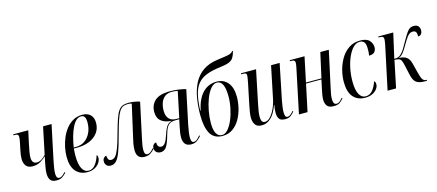

<svg xmlns="http://www.w3.org/2000/svg" viewBox="-54 -1318 4274 1879"><g transform="rotate(-15 2083.0 -379.0)"><path d="M342 10Q297 10 279.5 -14Q262 -38 262 -79Q262 -102 266 -129.5Q270 -157 276 -185L289 -249Q269 -229 234 -206.5Q199 -184 153 -184Q105 -184 84 -211.5Q63 -239 63 -281Q63 -298 66 -322.5Q69 -347 76 -378L84 -415Q90 -444 93.5 -463Q97 -482 97 -494Q97 -512 89 -519Q81 -526 60 -526H45L47 -536H199L171 -407Q163 -366 156.5 -332.5Q150 -299 150 -273Q150 -244 162 -227Q174 -210 201 -210Q225 -210 249 -225.5Q273 -241 292 -263L349 -536H435L360 -180Q353 -146 348 -113.5Q343 -81 343 -57Q343 -33 350 -20.5Q357 -8 375 -8Q388 -8 400.5 -16.5Q413 -25 436 -49L442 -42Q421 -19 399.5 -4.5Q378 10 342 10Z M655 10Q582 10 538 -39Q494 -88 494 -188Q494 -232 504 -281.5Q514 -331 534 -378Q554 -425 584.5 -463Q615 -501 655.5 -523.5Q696 -546 748 -546Q801 -546 830 -517Q859 -488 859 -435Q859 -377 827.5 -335Q796 -293 742 -270.5Q688 -248 620 -248H584Q583 -241 581.5 -217Q580 -193 580 -176Q580 -89 603.5 -45Q627 -1 669 -1Q710 -1 738 -37.5Q766 -74 782 -127Q787 -125 790 -119Q793 -113 793 -98Q793 -75 777 -50Q761 -25 730 -7.5Q699 10 655 10ZM609 -258Q661 -258 699 -285.5Q737 -313 758 -358.5Q779 -404 779 -459Q779 -500 767.5 -517Q756 -534 731 -534Q682 -534 643.5 -458.5Q605 -383 585 -258Z M1234 10Q1153 10 1153 -79Q1153 -111 1159 -143.5Q1165 -176 1175 -217L1245 -526Q1226 -532 1207 -532Q1177 -532 1156 -522Q1135 -512 1118 -484Q1101 -456 1083.5 -403.5Q1066 -351 1043 -266Q1015 -159 992.5 -99.5Q970 -40 946.5 -16.5Q923 7 892 7Q863 7 848.5 -9.5Q834 -26 834 -49Q834 -73 847 -85.5Q860 -98 872 -98Q872 -78 880 -62Q888 -46 910 -46Q933 -46 951.5 -65.5Q970 -85 989.5 -135Q1009 -185 1034 -278Q1057 -361 1074.5 -413Q1092 -465 1110.5 -493Q1129 -521 1154 -531.5Q1179 -542 1216 -542Q1245 -542 1274.5 -537Q1304 -532 1329 -524L1255 -180Q1248 -149 1242 -116Q1236 -83 1236 -58Q1236 -8 1267 -8Q1282 -8 1296 -18Q1310 -28 1332 -52L1338 -45Q1317 -21 1293.5 -5.5Q1270 10 1234 10Z M1707 10Q1663 10 1644 -15Q1625 -40 1625 -80Q1625 -104 1629 -130.5Q1633 -157 1639 -186L1654 -258H1616Q1587 -258 1566.5 -249.5Q1546 -241 1530.5 -216.5Q1515 -192 1502 -145Q1480 -63 1457.5 -28Q1435 7 1396 7Q1370 7 1353.5 -8Q1337 -23 1337 -48Q1337 -70 1349 -83.5Q1361 -97 1377 -97Q1376 -73 1386 -58.5Q1396 -44 1416 -44Q1440 -44 1457.5 -70Q1475 -96 1491 -146Q1511 -208 1531 -232Q1551 -256 1582 -262Q1513 -265 1474.5 -296Q1436 -327 1436 -390Q1436 -459 1483 -502.5Q1530 -546 1637 -546Q1680 -546 1723 -540Q1766 -534 1797 -525L1724 -179Q1717 -145 1712.5 -112Q1708 -79 1708 -56Q1708 -7 1735 -7Q1754 -7 1768.5 -20Q1783 -33 1802 -55L1808 -47Q1789 -25 1766 -7.5Q1743 10 1707 10ZM1625 -268H1657L1712 -530Q1696 -533 1682.5 -534.5Q1669 -536 1653 -536Q1608 -536 1580.5 -514Q1553 -492 1540.5 -456Q1528 -420 1528 -379Q1528 -324 1553.5 -296Q1579 -268 1625 -268Z M2023 10Q1938 10 1900.5 -55Q1863 -120 1863 -244Q1863 -336 1877 -417Q1891 -498 1924.5 -563Q1958 -628 2017 -669.5Q2076 -711 2166 -723Q2227 -731 2259 -736.5Q2291 -742 2305.5 -749.5Q2320 -757 2326 -768H2335Q2325 -728 2310 -703.5Q2295 -679 2263 -666Q2231 -653 2168 -646Q2086 -636 2030.5 -614Q1975 -592 1942 -551.5Q1909 -511 1893.5 -446.5Q1878 -382 1874 -286L1878 -285Q1904 -404 1961.5 -461.5Q2019 -519 2101 -519Q2171 -519 2213.5 -469.5Q2256 -420 2256 -325Q2256 -269 2242 -210.5Q2228 -152 2199.5 -102Q2171 -52 2127 -21Q2083 10 2023 10ZM2020 0Q2052 0 2080.5 -32.5Q2109 -65 2131 -117.5Q2153 -170 2165.5 -231Q2178 -292 2178 -348Q2178 -509 2102 -509Q2068 -509 2039 -474.5Q2010 -440 1988.5 -384.5Q1967 -329 1955 -265Q1943 -201 1943 -142Q1943 -69 1963.5 -34.5Q1984 0 2020 0Z M2658 10Q2611 10 2596 -14Q2581 -38 2581 -72Q2581 -86 2583 -109.5Q2585 -133 2589 -153H2586Q2556 -68 2514 -29.5Q2472 9 2422 9Q2373 9 2354 -20.5Q2335 -50 2335 -93Q2335 -119 2341.5 -156Q2348 -193 2354 -222L2396 -425Q2401 -450 2404.5 -470.5Q2408 -491 2408 -500Q2408 -515 2401 -520.5Q2394 -526 2369 -526H2352L2355 -536H2507L2438 -203Q2431 -172 2425.5 -136.5Q2420 -101 2420 -80Q2420 -46 2429.5 -31Q2439 -16 2458 -16Q2483 -16 2504.5 -35Q2526 -54 2544 -84.5Q2562 -115 2574 -148.5Q2586 -182 2592 -212L2659 -536H2746L2672 -174Q2666 -144 2662 -113.5Q2658 -83 2658 -60Q2658 -35 2663.5 -21Q2669 -7 2685 -7Q2702 -7 2717.5 -19.5Q2733 -32 2746 -50L2752 -43Q2735 -21 2714 -5.5Q2693 10 2658 10Z M3150 10Q3099 10 3081.5 -16Q3064 -42 3064 -76Q3064 -102 3069 -129Q3074 -156 3080 -185L3099 -274H2943L2885 0H2798L2892 -448Q2895 -464 2897 -475.5Q2899 -487 2899 -496Q2899 -512 2890.5 -519Q2882 -526 2855 -526H2847L2849 -536H2998L2945 -284H3102L3158 -536H3244L3167 -181Q3157 -137 3152.5 -111Q3148 -85 3148 -62Q3148 -37 3155 -21.5Q3162 -6 3183 -6Q3200 -6 3214 -18Q3228 -30 3244 -49L3250 -42Q3232 -21 3212 -5.5Q3192 10 3150 10Z M3468 10Q3392 10 3348 -40Q3304 -90 3304 -193Q3304 -250 3319.5 -311Q3335 -372 3366.5 -425Q3398 -478 3447 -511Q3496 -544 3562 -544Q3628 -544 3655.5 -513.5Q3683 -483 3683 -444Q3683 -417 3667 -397.5Q3651 -378 3610 -378Q3613 -395 3614.5 -414Q3616 -433 3615 -454Q3614 -498 3598.5 -515.5Q3583 -533 3555 -533Q3519 -533 3488.5 -502Q3458 -471 3435 -419Q3412 -367 3399.5 -304Q3387 -241 3387 -177Q3387 -89 3411 -45.5Q3435 -2 3475 -2Q3517 -2 3544.5 -33.5Q3572 -65 3593 -124Q3598 -120 3602 -112Q3606 -104 3606 -89Q3606 -66 3589 -43Q3572 -20 3541.5 -5Q3511 10 3468 10Z M4069 6Q4015 6 3986.5 -14.5Q3958 -35 3945 -94L3922 -198Q3915 -229 3907.5 -245Q3900 -261 3884.5 -267.5Q3869 -274 3839 -274L3782 0H3696L3789 -438Q3793 -458 3795 -473Q3797 -488 3797 -495Q3797 -512 3788 -519Q3779 -526 3757 -526H3744L3746 -536H3897L3840 -284Q3868 -284 3882.5 -290Q3897 -296 3910 -309Q3930 -328 3948 -358Q3966 -388 3991 -433Q4025 -494 4048 -520Q4071 -546 4105 -546Q4139 -546 4152.5 -528.5Q4166 -511 4166 -489Q4166 -465 4155 -450.5Q4144 -436 4123 -435Q4123 -468 4114 -481.5Q4105 -495 4083 -495Q4066 -495 4052 -487Q4038 -479 4022.5 -458Q4007 -437 3983 -396Q3961 -356 3936.5 -322.5Q3912 -289 3883 -281Q3933 -280 3961 -260.5Q3989 -241 4001 -195L4027 -93Q4041 -37 4054.5 -20.5Q4068 -4 4085 -4H4095L4093 6Z"/></g></svg>

Font: Noto Serif Display ExtraCondensed
Style: Italic
Weight: 400
Width: 2
Italic angle: -12°
Designer: Monotype Design Team
Foundry: Monotype Imaging Inc.
Version: Version 2.009